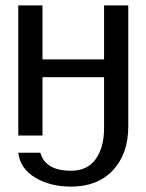

<svg xmlns="http://www.w3.org/2000/svg" viewBox="-20 -504 544 714"><path d="M244 131Q305 131 336 87.5Q367 44 367 -27V-217H138V0H48V-484H138V-283H367V-484H457V-34Q457 68 400 129Q343 190 244 190Q167 190 111 156.5Q55 123 48 64H130Q149 131 244 131Z"/></svg>

Font: Gamestation Display
Style: Regular
Weight: 400
Designer: Jonas Hecksher
Foundry: Jonas Hecksher, Playtypeª, e-types AS
Version: Version 1.003